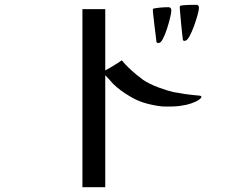

<svg xmlns="http://www.w3.org/2000/svg" viewBox="-20 -766 1040 799"><path d="M818 -363Q818 -358 809.5 -352Q801 -346 794 -343Q777 -335 756 -330Q729 -324 702 -323Q675 -322 657 -323Q630 -325 593 -334.5Q556 -344 524 -363Q479 -389 450 -418Q442 -427 433.5 -436.5Q425 -446 418 -453V13H323V-728H418V-473Q426 -477 439.5 -485Q453 -493 466.5 -501.5Q480 -510 487 -515Q497 -502 513.5 -486Q530 -470 547 -456Q564 -442 575 -434Q602 -416 640 -402Q678 -388 701 -383Q727 -378 751.5 -374.5Q776 -371 810 -368Q812 -368 815 -367Q818 -366 818 -363ZM693 -722Q693 -714 688 -692.5Q683 -671 675 -646.5Q667 -622 658 -604.5Q649 -587 640 -587Q632 -587 631 -592Q631 -595 628.5 -614Q626 -633 623 -658Q620 -683 618 -702Q616 -721 616 -724Q616 -731 622 -731Q650 -736 681 -736Q693 -736 693 -722ZM808 -733Q808 -725 802 -703Q796 -681 787 -656.5Q778 -632 768 -614Q758 -596 749 -596Q741 -596 741 -601Q740 -606 738 -626Q736 -646 733.5 -670.5Q731 -695 729.5 -714Q728 -733 728 -736Q728 -743 734 -743Q747 -745 765 -745.5Q783 -746 797 -746Q808 -746 808 -733Z"/></svg>

Font: Kaisei Opti
Style: Regular
Weight: 400
Designer: Font-Kai, 金井和夫
Foundry: KAZUO KANAI
Version: Version 5.003